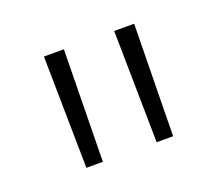

<svg xmlns="http://www.w3.org/2000/svg" viewBox="-59 -779 475 416"><g transform="rotate(-20 178.5 -571.0)"><path d="M74 -700H120L116 -442H78ZM236 -700H282L278 -442H240Z"/></g></svg>

Font: Hilab Light
Style: Regular
Weight: 300
Designer: Cristianderson Lima
Foundry: Cristianderson
Version: Version 1.0